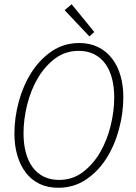

<svg xmlns="http://www.w3.org/2000/svg" viewBox="-20 -874 640 906"><path d="M255 12Q205 12 166.5 -6.5Q128 -25 102 -59Q76 -93 62 -140Q48 -187 48 -243Q48 -318 68.5 -394Q89 -470 128 -531.5Q167 -593 224 -632Q281 -671 354 -671Q404 -671 442.5 -652Q481 -633 507.5 -599.5Q534 -566 548 -519Q562 -472 562 -416Q562 -341 541.5 -264.5Q521 -188 482 -126.5Q443 -65 385.5 -26.5Q328 12 255 12ZM259 -25Q322 -25 370.5 -61.5Q419 -98 452 -154.5Q485 -211 502 -280Q519 -349 519 -414Q519 -463 508.5 -503.5Q498 -544 477 -573Q456 -602 424.5 -618Q393 -634 351 -634Q288 -634 239.5 -597.5Q191 -561 158 -504.5Q125 -448 108 -379Q91 -310 91 -245Q91 -196 101.5 -155.5Q112 -115 133 -86Q154 -57 185.5 -41Q217 -25 259 -25ZM402 -702 285 -826 318 -854 425 -723Z"/></svg>

Font: Source Code Pro Light
Style: Italic
Weight: 300
Italic angle: -11°
Monospace: yes
Designer: Paul D. Hunt, Teo Tuominen
Foundry: Adobe Systems Incorporated
Version: Version 1.050;PS 1.000;hotconv 16.6.51;makeotf.lib2.5.65220